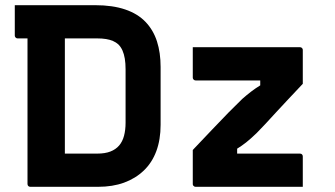

<svg xmlns="http://www.w3.org/2000/svg" viewBox="-20 -720 1290 740"><path d="M347 -700Q414 -700 462.5 -683.5Q511 -667 541 -635.5Q571 -604 585 -560.5Q599 -517 599 -462V-239Q599 -182 582.5 -137.5Q566 -93 534 -62.5Q502 -32 458 -16Q414 0 358 0Q336 0 305 0Q274 0 241 0Q208 0 177.5 0Q147 0 125.5 0Q104 0 97 0Q92 0 89 -3Q86 -6 86 -11Q86 -88 86 -165.5Q86 -243 86 -320.5Q86 -398 86 -475.5Q86 -553 86 -630H240L230 -608Q230 -581 230 -549.5Q230 -518 230 -492Q230 -444 230 -399Q230 -354 230 -310Q230 -266 230 -221Q230 -176 230 -128Q242 -128 266 -128Q290 -128 315.5 -128Q341 -128 355 -128Q385 -128 405.5 -136Q426 -144 439 -159Q452 -174 458 -196.5Q464 -219 464 -247V-453Q464 -476 461 -494Q458 -512 452 -525.5Q446 -539 436 -549Q427 -557 415.5 -562Q404 -567 389 -569.5Q374 -572 354 -572Q322 -572 282 -572Q242 -572 199.5 -572Q157 -572 118 -572Q79 -572 48 -572Q45 -572 42.5 -573.5Q40 -575 38.5 -577.5Q37 -580 37 -583Q37 -610 37 -641.5Q37 -673 37 -700Q68 -700 107.5 -700Q147 -700 190 -700Q233 -700 273.5 -700Q314 -700 347 -700ZM723 -538H1136Q1140 -538 1142 -536.5Q1144 -535 1145.5 -533Q1147 -531 1147 -527V-397Q1117 -365 1091 -337.5Q1065 -310 1043.5 -286.5Q1022 -263 1003.5 -243Q985 -223 969 -207Q945 -184 928.5 -171Q912 -158 894 -147V-128H1136Q1141 -128 1144 -125Q1147 -122 1147 -117Q1147 -88 1147 -58.5Q1147 -29 1147 0H734Q731 0 728.5 -1.5Q726 -3 724.5 -5Q723 -7 723 -11V-142Q765 -186 799 -222Q833 -258 861 -286.5Q889 -315 914 -339Q931 -354 948 -367Q965 -380 983 -391V-410H734Q731 -410 728.5 -411.5Q726 -413 724.5 -415.5Q723 -418 723 -421Q723 -450 723 -479Q723 -508 723 -538Z"/></svg>

Font: Recursive
Style: Bold
Weight: 700
Version: Version 1.085